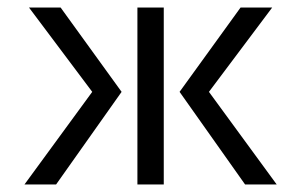

<svg xmlns="http://www.w3.org/2000/svg" viewBox="-20 -490 800 510"><path d="M345 -470V0H415V-470ZM45 0H129L303 -246L141 -470H57L225 -246ZM457 -246 631 0H715L535 -246L703 -470H619Z"/></svg>

Font: Kreadon Medium
Style: Regular
Weight: 500
Designer: kohakuno
Foundry: StudioGnu
Version: Version 1.000;Glyphs 3.1.2 (3151)